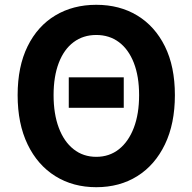

<svg xmlns="http://www.w3.org/2000/svg" viewBox="-20 -774 810 808"><path d="M269.4 -320.3V-448.5H500.8V-320.3ZM385.1 13.8Q287.4 13.8 212.7 -32.8Q138 -79.4 96.1 -166.4Q54.2 -253.3 54.2 -373.6Q54.2 -494 96.1 -579.1Q138 -664.2 212.7 -709Q287.4 -753.8 385.1 -753.8Q483.6 -753.8 557.9 -708.6Q632.2 -663.4 674.1 -578.7Q716 -494 716 -373.6Q716 -253.3 674.1 -166.4Q632.2 -79.4 557.9 -32.8Q483.6 13.8 385.1 13.8ZM385.1 -114Q440.2 -114 480.6 -146Q520.9 -178 543.2 -236.3Q565.4 -294.5 565.4 -373.6Q565.4 -452.6 543.2 -509.5Q520.9 -566.4 480.6 -596.6Q440.2 -626.8 385.1 -626.8Q330.1 -626.8 289.7 -596.6Q249.2 -566.4 227.4 -509.5Q205.5 -452.6 205.5 -373.6Q205.5 -294.5 227.4 -236.3Q249.2 -178 289.7 -146Q330.1 -114 385.1 -114Z"/></svg>

Font: Noto Sans KR Thin
Style: Regular
Weight: 100
Designer: Ryoko NISHIZUKA 西塚涼子 (kana, bopomofo & ideographs); Paul D. Hunt (Latin, Greek & Cyrillic); Sandoll Communications 산돌커뮤니
Foundry: Adobe
Version: Version 2.004-H2;hotconv 1.0.118;makeotfexe 2.5.65603